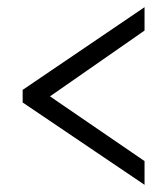

<svg xmlns="http://www.w3.org/2000/svg" viewBox="-20 -625 465 534"><path d="M382 -111V-177L119 -357L382 -540V-605L43 -375V-340Z"/></svg>

Font: Noto Serif Armenian ExtraCondensed
Style: Regular
Weight: 400
Width: 2
Designer: Monotype Design Team
Foundry: Monotype Imaging Inc.
Version: Version 2.008